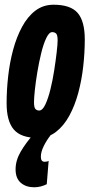

<svg xmlns="http://www.w3.org/2000/svg" viewBox="-20 -574 388 813"><path d="M140 10Q69 10 38.5 -25.5Q8 -61 8 -137Q8 -192 14.5 -250.5Q21 -309 35.5 -363Q50 -417 73.5 -460.5Q97 -504 130 -529Q163 -554 207 -554Q279 -554 309 -519Q339 -484 339 -407Q339 -352 332.5 -293.5Q326 -235 311.5 -181Q297 -127 273.5 -84Q250 -41 217 -15.5Q184 10 140 10ZM146 -106Q160 -106 172 -131.5Q184 -157 193.5 -195.5Q203 -234 209.5 -276Q216 -318 220 -352.5Q224 -387 224 -403Q224 -426 217.5 -432Q211 -438 201 -438Q188 -438 176 -413Q164 -388 154.5 -349Q145 -310 138 -268Q131 -226 127.5 -192Q124 -158 124 -142Q124 -119 130 -112.5Q136 -106 146 -106ZM124 -8 194 -1Q178 19 165.5 44Q153 69 153 90Q153 111 169 111Q180 111 186 107L178 206Q166 212 152.5 215.5Q139 219 125 219Q90 219 68 200Q46 181 46 143Q46 105 68 67.5Q90 30 124 -8Z"/></svg>

Font: Georama ExtraCondensed
Style: Bold Italic
Weight: 700
Width: 2
Italic angle: -9°
Designer: Jean-Baptiste Levee
Foundry: Production Type
Version: Version 1.000